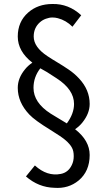

<svg xmlns="http://www.w3.org/2000/svg" viewBox="-20 -794 540 965"><path d="M357.4 -144.5Q430.7 -87.4 430.7 -15.1Q430.7 66.9 375 113.3Q323.7 155.3 253.4 149.9Q173.8 147.9 110.4 92.8L155.3 37.6Q216.8 93.8 285.6 80.1Q323.2 72.8 340.8 35.6Q350.6 16.1 350.6 -9.3Q350.6 -34.7 342 -50.8Q333.5 -66.9 318.1 -81.5Q302.7 -96.2 281.2 -110.4L233.4 -141.1Q154.3 -189.5 127 -218.8Q69.3 -279.8 69.3 -352.5Q69.3 -401.4 105.5 -445.3Q119.6 -463.4 142.6 -479Q69.3 -536.1 69.3 -610.4Q69.3 -685.1 121.6 -731Q170.4 -773.9 243.2 -773.9Q324.7 -775.9 388.2 -717.3L344.2 -659.7Q312 -691.9 270.5 -702.6Q257.8 -706.1 242.9 -706.1Q228 -706.1 210.4 -699.7Q192.9 -693.4 179.7 -681.2Q149.4 -653.8 149.4 -610.4Q149.4 -557.6 217.8 -512.2Q238.8 -498 266.4 -481.7Q293.9 -465.3 323.7 -445.3Q353.5 -425.3 377 -399.9Q430.7 -342.8 430.7 -271.5Q430.7 -224.1 394.5 -178.7Q380.4 -160.6 357.4 -144.5ZM182.6 -450.7Q148.4 -406.7 148.4 -352.5Q148.4 -278.3 234.4 -223.1Q258.8 -207.5 284.2 -192.9L315.9 -173.8Q352.1 -222.7 352.1 -271.5Q352.1 -343.8 264.6 -400.4L216.3 -431.6Z"/></svg>

Font: Duru Sans
Style: Regular
Weight: 400
Designer: Onur Yazõcõgil
Foundry: Onur Yazõcõgil
Version: Version 1.001